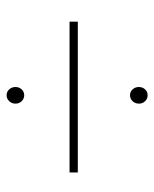

<svg xmlns="http://www.w3.org/2000/svg" viewBox="38 -632 474 591"><g transform="rotate(-90 275.5 -337.0)"><path d="M277.3 -554.2Q288.1 -554.2 295.4 -546.1Q302.7 -538.1 302.7 -526.9Q302.7 -515.6 295.4 -507.8Q288.1 -500 277.3 -500Q266.6 -500 259 -507.8Q251.5 -515.6 251.5 -526.9Q251.5 -538.1 259 -546.1Q266.6 -554.2 277.3 -554.2ZM503.9 -335H39.6V-360.4H503.9ZM277.3 -174.3Q288.1 -174.3 295.4 -166.3Q302.7 -158.2 302.7 -147Q302.7 -135.7 295.4 -127.9Q288.1 -120.1 277.3 -120.1Q266.6 -120.1 259 -127.9Q251.5 -135.7 251.5 -147Q251.5 -158.2 259 -166.3Q266.6 -174.3 277.3 -174.3Z"/></g></svg>

Font: Robert Sans Thin
Style: Regular
Weight: 100
Designer: Christian Robertson (extended by Adam Twardoch)
Foundry: Google
Version: Version 12.135;April 2, 2019;FontCreator 11.5.0.2425 64-bit;